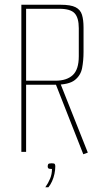

<svg xmlns="http://www.w3.org/2000/svg" viewBox="-20 -640 425 809"><path d="M70 -620H235Q278 -620 298.5 -609.5Q319 -599 325.5 -577.5Q332 -556 332 -524V-421Q332 -385 326 -353.5Q320 -322 295 -302.5Q270 -283 213 -283H90V0H70ZM331 10 215 -285 230 -289 235 -287 238 -279 350 3ZM214 -300Q261 -300 286.5 -323.5Q312 -347 312 -403V-521Q312 -565 294.5 -584Q277 -603 230 -603H90V-300ZM171 149Q183 132 191 113Q199 94 199 72Q186 72 183.5 69Q181 66 181 62Q181 56 183 52Q185 48 198 48Q209 48 211 51.5Q213 55 213 61Q213 76 209.5 92.5Q206 109 199.5 123.5Q193 138 184 149Z"/></svg>

Font: Smooch Sans Thin Thin
Style: Regular
Weight: 250
Version: Version 1.010